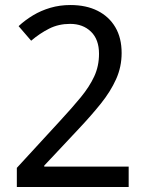

<svg xmlns="http://www.w3.org/2000/svg" viewBox="-20 -744 591 764"><path d="M47 -76 218 -262Q267 -315 301.5 -357Q336 -399 355 -440Q374 -481 374 -530Q374 -587 342 -618Q310 -649 259 -649Q213 -649 175.5 -630Q138 -611 104 -582L54 -640Q80 -664 111.5 -683Q143 -702 180.5 -713Q218 -724 260 -724Q323 -724 368.5 -701Q414 -678 439 -635.5Q464 -593 464 -533Q464 -478 442 -429Q420 -380 381.5 -332Q343 -284 293 -231L156 -85V-81H492V0H47Z"/></svg>

Font: ltamil85
Style: Book
Weight: 400
Designer: Jelle Bosma - Monotype Design Team
Foundry: Monotype Imaging Inc.
Version: Version 2.003